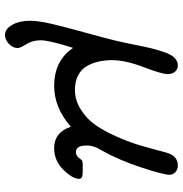

<svg xmlns="http://www.w3.org/2000/svg" viewBox="-2 -521 723 759"><g transform="rotate(90 359.5 -141.5)"><path d="M62 101.1Q62 67.9 75 12.9Q87.9 -42 109.9 -120.6Q131.8 -199.2 141.1 -238.8Q147 -262.7 156 -308.3Q165 -354 170.9 -377.9Q176.8 -401.9 186.3 -429.9Q195.8 -458 209 -470.5Q222.2 -482.9 238.8 -482.9Q253.9 -482.9 263.4 -471.9Q272.9 -460.9 272.9 -441.9Q272.9 -419.9 245.4 -347.9Q217.8 -275.9 217.8 -223.1Q217.8 -196.3 222.9 -172.1Q228 -147.9 240 -125.5Q252 -103 276.4 -89.6Q300.8 -76.2 335 -76.2Q377 -76.2 414.1 -100.1Q451.2 -124 474.6 -158Q498 -191.9 519 -239Q540 -286.1 551 -322Q562 -357.9 572.5 -397.9Q583 -438 585.9 -445.8Q599.1 -482.9 634.8 -482.9Q649.9 -482.9 660.4 -473.4Q670.9 -463.9 670.9 -449.2Q670.9 -427.2 642.3 -339.6Q613.8 -252 574.2 -181.2Q555.2 -152.3 555.2 -122.1Q555.2 -80.1 581.1 -80.1Q595.2 -80.1 605 -92.8Q607.9 -96.7 609.9 -99.4Q611.8 -102.1 613.5 -103.5Q615.2 -105 618.2 -105.5Q621.1 -106 622.6 -106.4Q624 -106.9 629.4 -106.9Q634.8 -106.9 639.2 -106.9H663.1Q687 -106.9 687 -92.8Q687 -66.9 651.1 -30.5Q615.2 5.9 565.9 5.9Q502.9 5.9 481 -60.1Q405.8 5.9 319.8 5.9Q220.7 5.9 169.9 -67.9H168.9Q139.2 26.4 139.2 59.1Q139.2 91.3 154.5 115.7Q169.9 140.1 169.9 149.9Q169.9 168.9 153.6 184.6Q137.2 200.2 118.2 200.2Q94.2 200.2 78.1 171.6Q62 143.1 62 101.1Z"/></g></svg>

Font: CMU Concrete
Style: BoldItalic
Weight: 700
Italic angle: -14.04°
Version: Version 0.7.0